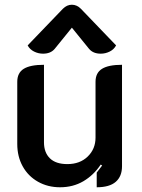

<svg xmlns="http://www.w3.org/2000/svg" viewBox="-20 -783 599 812"><path d="M496 -80Q496 -37 469.5 -14Q443 9 389 9V-53Q398 -64 412 -83L406 -87Q376 -42 332.5 -16.5Q289 9 234 9Q182 9 140.5 -14.5Q99 -38 76 -79.5Q53 -121 53 -174V-437Q53 -475 80.5 -492Q108 -509 166 -509V-181Q166 -138 191 -113.5Q216 -89 265 -89Q318 -89 351 -121Q384 -153 384 -201V-437Q384 -475 411.5 -492Q439 -509 496 -509ZM162 -556Q142 -556 124 -565Q106 -574 97 -591L246 -746Q263 -763 284 -763Q305 -763 322 -746L471 -591Q462 -574 444 -565Q426 -556 406 -556Q374 -556 357 -576L284 -666L211 -576Q194 -556 162 -556Z"/></svg>

Font: K2D SemiBold
Style: Regular
Weight: 600
Designer: Katatrad Aksorn Co.,Ltd.
Foundry: Cadson Demak Co.,Ltd.
Version: Version 1.000; ttfautohint (v1.6)